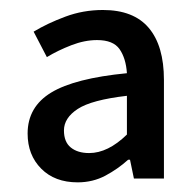

<svg xmlns="http://www.w3.org/2000/svg" viewBox="-20 -763 399 390"><path d="M137.7 -392.6Q91.3 -392.6 63.7 -420.4Q36.1 -448.2 36.1 -491.7Q36.1 -545.9 84 -575Q131.8 -604 237.8 -614.3Q235.8 -644.5 222.9 -663.1Q210 -681.6 177.2 -681.6Q151.9 -681.6 124.8 -671.1Q97.7 -660.6 75.2 -647L48.3 -698.7Q76.7 -715.8 112.8 -729.2Q148.9 -742.7 189 -742.7Q251.5 -742.7 282.2 -706.3Q313 -669.9 313 -600.6V-400.4H252L244.1 -438.5H240.2Q219.7 -419.9 194.1 -406.2Q168.5 -392.6 137.7 -392.6ZM161.1 -452.1Q199.2 -452.1 237.8 -489.7V-568.4Q166 -560.1 137.9 -541.7Q109.9 -523.4 109.9 -498Q109.9 -474.6 123.8 -463.4Q137.7 -452.1 161.1 -452.1Z"/></svg>

Font: Akatab SemiBold
Style: Regular
Weight: 600
Designer: SIL Global
Foundry: SIL Global
Version: Version 4.100